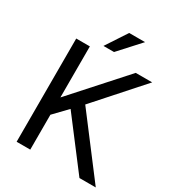

<svg xmlns="http://www.w3.org/2000/svg" viewBox="-210 -1021 1046 1145"><g transform="rotate(30 313.5 -448.5)"><path d="M263.2 -330.6 176.3 -240.2V0H82.5V-710.9H176.3V-359.4L492.2 -710.9H605.5L325.7 -397L627.4 0H515.1ZM339.4 -897.5H448.7L317.9 -753.9H245.1Z"/></g></svg>

Font: Noboto
Style: Regular
Weight: 400
Designer: Google
Version: Version 2.001101; 2014